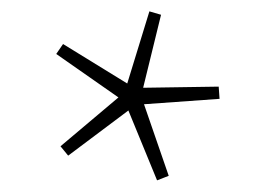

<svg xmlns="http://www.w3.org/2000/svg" viewBox="-20 -716 458 338"><path d="M277 -406.5 256.5 -398.5 206 -521.5 100 -442 86.5 -458.5 188.5 -544.5 79 -621 91 -638.5 204 -569 243 -696 263.5 -690 232 -561.5 365 -563.5 366.5 -542 233.5 -532.5Z"/></svg>

Font: Newsreader 9pt ExtraLight
Style: Regular
Weight: 250
Designer: Hugues Gentile
Foundry: Production Type
Version: Version 1.003